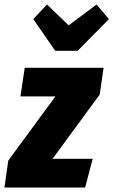

<svg xmlns="http://www.w3.org/2000/svg" viewBox="-52 -835 505 855"><path d="M377.9 -814.9 433.1 -750 293.9 -608.9H193.8L96.2 -750L157.2 -814.9L253.9 -722.2ZM409.2 -533.2 392.1 -414.1 182.1 -127.9H360.8L327.1 0H-32.2L-15.1 -120.1L194.8 -405.8H39.1L58.1 -533.2Z"/></svg>

Font: Fira Sans Compressed ExtraBold
Style: Italic
Weight: 800
Width: 3
Italic angle: -8°
Designer: Carrois Corporate & Edenspiekermann AG
Foundry: Carrois Corporate GbR & Edenspiekermann AG
Version: Version 4.203;PS 004.203;hotconv 1.0.88;makeotf.lib2.5.64775